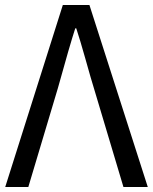

<svg xmlns="http://www.w3.org/2000/svg" viewBox="-20 -753 615 773"><path d="M233 -733H340L575 0H477L358 -398Q349 -426 323 -519Q303 -590 287 -639H283Q260 -568 213 -398L94 0H1Z"/></svg>

Font: Source Han Sans K Regular
Style: Regular
Weight: 400
Designer: Ryoko NISHIZUKA  (kana & ideographs); Paul D. Hunt (Latin, Greek & Cyrillic); Wenlong ZHANG  (bopomofo); Sandoll Communi
Foundry: Adobe Systems Incorporated
Version: Version 1.00 July 18, 2014, initial release